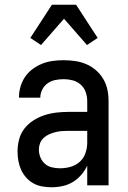

<svg xmlns="http://www.w3.org/2000/svg" viewBox="-20 -782 540 810"><path d="M197 8Q178 8 158 4.5Q138 1 121 -8.5Q104 -18 90.5 -33Q77 -48 69 -66Q61 -84 57.5 -103.5Q54 -123 54 -143Q54 -168 60.5 -193.5Q67 -219 83 -239.5Q99 -260 121 -274Q143 -288 167.5 -296Q192 -304 217.5 -307Q243 -310 269 -310H348V-355Q348 -375 341.5 -393.5Q335 -412 320.5 -425Q306 -438 287 -443Q268 -448 249 -448Q231 -448 213.5 -444.5Q196 -441 181.5 -431Q167 -421 158.5 -404.5Q150 -388 150 -370H60V-371Q60 -394 66.5 -416.5Q73 -439 86 -458Q99 -477 118 -491Q137 -505 158.5 -513.5Q180 -522 202.5 -525Q225 -528 249 -528Q273 -528 297 -524.5Q321 -521 343.5 -511.5Q366 -502 384.5 -486Q403 -470 415.5 -449Q428 -428 433 -404Q438 -380 438 -355V0H348V-83Q338 -62 322.5 -44Q307 -26 287 -14Q267 -2 244 3Q221 8 197 8ZM233 -72Q255 -72 277 -78Q299 -84 316 -99Q333 -114 340.5 -136Q348 -158 348 -180V-230H269Q255 -230 241 -229Q227 -228 213.5 -224.5Q200 -221 187.5 -215.5Q175 -210 164.5 -200.5Q154 -191 149 -178Q144 -165 144 -151Q144 -134 150.5 -118Q157 -102 169.5 -91Q182 -80 199 -76Q216 -72 233 -72ZM153 -592 108 -622 199 -762H301L392 -622L347 -592L250 -703Z"/></svg>

Font: Iosevka SS10 Medium
Style: Regular
Weight: 500
Monospace: yes
Designer: Belleve Invis
Foundry: Belleve Invis
Version: Version 28.0.6; ttfautohint (v1.8.4)